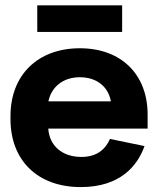

<svg xmlns="http://www.w3.org/2000/svg" viewBox="-20 -708 611 742"><path d="M292 15C445 15 511.5 -67.5 538.5 -143.5L405 -171C388 -132.5 356 -101.5 294.5 -101.5C223.5 -101.5 171.5 -141.5 166.5 -211H550.5V-265C550.5 -421 448 -521.5 288.5 -521.5C125.5 -521.5 20.5 -417.5 20.5 -259.5V-247.5C20.5 -89 124.5 15 292 15ZM124 -687.5V-584.5H452V-687.5ZM167 -316.5C179.5 -374.5 226 -409.5 288.5 -409.5C352.5 -409.5 398 -374.5 408.5 -316.5Z"/></svg>

Font: MCL Standard Bold
Style: Regular
Weight: 700
Designer: Květoslav Bartoš
Foundry: Florian Karsten
Version: Version 1.001;Glyphs 3.2.3 (3260)